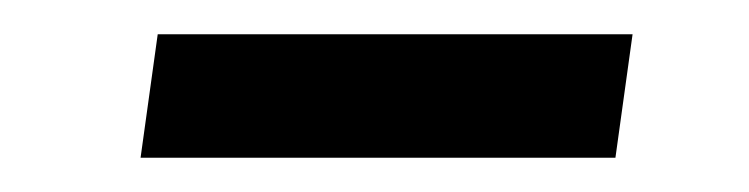

<svg xmlns="http://www.w3.org/2000/svg" viewBox="-20 -369 437 112"><path d="M72 -349H349L339 -277H62Z"/></svg>

Font: FiraGO Book
Style: Italic
Weight: 350
Italic angle: -8°
Designer: bBox Type GmbH
Foundry: bBox Type GmbH
Version: Version 1.001